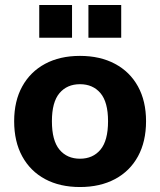

<svg xmlns="http://www.w3.org/2000/svg" viewBox="-20 -742 644 773"><path d="M302 11Q221 11 161.5 -21Q102 -53 69.5 -112.5Q37 -172 37 -254Q37 -335 69.5 -394Q102 -453 161.5 -485Q221 -517 302 -517Q383 -517 443 -485Q503 -453 535.5 -394Q568 -335 568 -254Q568 -172 535.5 -112.5Q503 -53 443 -21Q383 11 302 11ZM302 -103Q354 -103 384.5 -139.5Q415 -176 415 -254Q415 -331 384.5 -367Q354 -403 302 -403Q250 -403 219.5 -367Q189 -331 189 -254Q189 -176 219.5 -139.5Q250 -103 302 -103ZM336 -590V-722H468V-590ZM138 -590V-722H270V-590Z"/></svg>

Font: Mulish ExtraBold
Style: Regular
Weight: 800
Designer: Vernon Adams
Foundry: Vernon Adams
Version: Version 3.603; ttfautohint (v1.8.3)